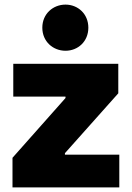

<svg xmlns="http://www.w3.org/2000/svg" viewBox="-20 -813 572 833"><path d="M493.2 -536.1H37.6V-394H264.2V-387.7L34.2 -128.4V0H497.6V-142.1H261.7V-148.4L493.2 -408.2ZM163.6 -692.9C163.6 -632.8 210 -592.8 264.2 -592.8C317.9 -592.8 363.3 -632.8 363.3 -692.9C363.3 -752.9 317.9 -793 264.2 -793C210 -793 163.6 -752.9 163.6 -692.9Z"/></svg>

Font: Wand UI Pro Black
Style: Regular
Weight: 900
Designer: Andreas Faust
Version: Version 1.003;FEAKit 1.0